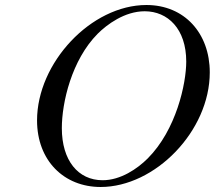

<svg xmlns="http://www.w3.org/2000/svg" viewBox="-20 -725 858 767"><path d="M128 -244C128 -83 236 22 382 22C599 22 818 -201 818 -436C818 -592 717 -705 565 -705C344 -705 128 -474 128 -244ZM227 -213C227 -315 266 -485 370 -590C407 -627 478 -680 558 -680C650 -680 724 -610 724 -479C724 -391 684 -206 570 -92C529 -51 462 -5 390 -5C292 -5 227 -84 227 -213Z"/></svg>

Font: CMU Serif
Style: Italic
Weight: 500
Italic angle: -14.04°
Version: Version 0.7.0